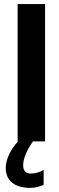

<svg xmlns="http://www.w3.org/2000/svg" viewBox="-20 -690 290 937"><path d="M66 -670V0H68C30 42 8 89 8 130C8 192 52 227 128 227C149 227 174 221 193 212V139C173 151 152 157 129 157C106 157 93 142 93 117C93 85 110 44 141 0H200V-670Z"/></svg>

Font: LT Wave Alt Bold
Style: Regular
Weight: 700
Designer: Daniel Lyons
Version: Version 2.5 (Glyphs App)